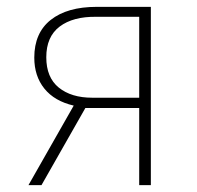

<svg xmlns="http://www.w3.org/2000/svg" viewBox="-20 -540 574 560"><path d="M420 -520V0H386V-225H229L101 0H63L195 -232Q139 -245 109.5 -281.5Q80 -318 80 -372Q80 -444 128 -482Q176 -520 262 -520ZM386 -255V-491H261Q193 -492 154 -462.5Q115 -433 115 -373Q115 -314 151.5 -284.5Q188 -255 249 -255Z"/></svg>

Font: FiraGO UltraLight
Style: Regular
Weight: 200
Designer: bBox Type
Foundry: bBox Type GmbH
Version: Version 1.001